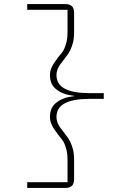

<svg xmlns="http://www.w3.org/2000/svg" viewBox="-20 -780 640 938"><path d="M300 -760Q342 -760 342 -718V-622Q342 -593 336.5 -572Q331 -551 323.5 -535.5Q316 -520 307.5 -509Q299 -498 293 -490Q270 -462 263 -446Q256 -430 256 -413Q256 -368 297 -346.5Q338 -325 416 -325H487V-297H416Q338 -297 297 -275.5Q256 -254 256 -209Q256 -192 263 -176Q270 -160 293 -132Q299 -124 307.5 -113Q316 -102 323.5 -86.5Q331 -71 336.5 -50Q342 -29 342 0V96Q342 138 300 138H113V110H310V1Q310 -26 305.5 -45Q301 -64 295 -77.5Q289 -91 281.5 -100Q274 -109 268 -117Q245 -146 234.5 -166.5Q224 -187 224 -210Q224 -255 257 -280Q290 -305 341 -310V-312Q290 -317 257 -342Q224 -367 224 -412Q224 -435 234.5 -455.5Q245 -476 268 -505Q274 -512 281.5 -521.5Q289 -531 295 -544.5Q301 -558 305.5 -577Q310 -596 310 -623V-732H113V-760Z"/></svg>

Font: IBM Plex Mono ExtLt
Style: Regular
Weight: 200
Monospace: yes
Designer: Mike Abbink, Paul van der Laan, Pieter van Rosmalen
Foundry: Bold Monday
Version: Version 2.3